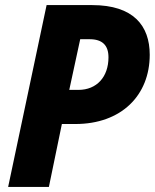

<svg xmlns="http://www.w3.org/2000/svg" viewBox="-20 -734 608 754"><path d="M12 0H172L223 -247H276C456 -247 568 -359 568 -519C568 -633 504 -714 342 -714H163ZM288 -381H252L295 -580H332C382 -580 406 -556 406 -509C406 -432 360 -381 288 -381Z"/></svg>

Font: Noto Sans SemiCondensed ExtraBold
Style: Italic
Weight: 800
Width: 4
Italic angle: -12°
Designer: Monotype Design Team
Foundry: Monotype Imaging Inc.
Version: Version 2.013